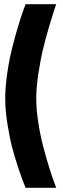

<svg xmlns="http://www.w3.org/2000/svg" viewBox="-20 -770 300 915"><path d="M102.1 -750H248Q244.1 -739.3 237.8 -720.7Q231.4 -702.1 215.1 -647Q198.7 -591.8 186 -539.8Q173.3 -487.8 163.1 -420.7Q152.8 -353.5 152.8 -300.8Q152.8 -248.5 162.6 -185.5Q172.4 -122.6 186.3 -69.8Q200.2 -17.1 214.4 28.1Q228.5 73.2 238.3 99.1L248 125H102.1Q98.1 115.7 91.6 99.4Q85 83 68.1 33.2Q51.3 -16.6 38.6 -64.9Q25.9 -113.3 15.4 -179Q4.9 -244.6 4.9 -300.8Q4.9 -356.9 14.9 -423.8Q24.9 -490.7 39.1 -546.1Q53.2 -601.6 67.6 -648.9Q82 -696.3 91.8 -723.1Z"/></svg>

Font: TitilliumText25L
Style: 999 wt
Weight: 900
Designer: Accademia di Belle Arti di Urbino and others
Foundry: Accademia di Belle Arti di Urbino and others.
Version: Version 25.000